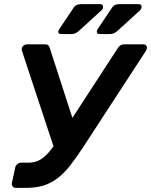

<svg xmlns="http://www.w3.org/2000/svg" viewBox="-20 -916 737 936"><path d="M58 0Q47 0 41.5 -7Q36 -14 38 -24L54 -98Q56 -109 64.5 -116Q73 -123 83 -123H120Q149 -123 172.5 -135.5Q196 -148 219.5 -175.5Q243 -203 271 -246L554 -681Q560 -691 568 -695.5Q576 -700 585 -700H678Q687 -700 692.5 -694Q698 -688 696 -680Q695 -675 693 -671Q691 -667 688 -663L389 -204Q353 -149 323 -110.5Q293 -72 261 -47.5Q229 -23 192 -11.5Q155 0 104 0ZM250 -175 87 -668Q86 -671 86 -673.5Q86 -676 86 -678Q87 -688 95 -694Q103 -700 113 -700H200Q210 -700 215 -695.5Q220 -691 223 -681L342 -313ZM465 -750Q451 -750 452 -763Q452 -766 454 -770Q456 -774 458 -777L525 -877Q531 -887 540.5 -891.5Q550 -896 566 -896H654Q672 -896 670 -880Q669 -872 662 -865L551 -764Q535 -750 516 -750ZM278 -750Q263 -750 264 -763Q265 -766 267 -770Q269 -774 271 -777L338 -877Q344 -887 353.5 -891.5Q363 -896 379 -896H466Q484 -896 482 -880Q482 -872 474 -865L363 -764Q347 -750 329 -750Z"/></svg>

Font: Rubik Medium
Style: Italic
Weight: 500
Italic angle: -12°
Designer: Hubert and Fischer
Foundry: Hubert and Fischer
Version: Version 2.300;gftools[0.9.30]